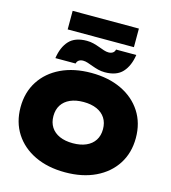

<svg xmlns="http://www.w3.org/2000/svg" viewBox="-164 -1319 1304 1467"><g transform="rotate(15 488.0 -585.5)"><path d="M488 18Q351 18 248.5 -31Q146 -80 89 -168.5Q32 -257 32 -375Q32 -493 89 -581.5Q146 -670 248.5 -719Q351 -768 488 -768Q625 -768 727.5 -719Q830 -670 887 -581.5Q944 -493 944 -375Q944 -257 887 -168.5Q830 -80 727.5 -31Q625 18 488 18ZM488 -212Q549 -212 593 -231.5Q637 -251 660.5 -287.5Q684 -324 684 -375Q684 -426 660.5 -462.5Q637 -499 593 -518.5Q549 -538 488 -538Q427 -538 383 -518.5Q339 -499 315.5 -462.5Q292 -426 292 -375Q292 -324 315.5 -287.5Q339 -251 383 -231.5Q427 -212 488 -212ZM192 -806Q205 -895 251.5 -945.5Q298 -996 391 -996Q419 -996 444.5 -989.5Q470 -983 492.5 -974.5Q515 -966 535 -959.5Q555 -953 572 -953Q592 -953 605.5 -962Q619 -971 623 -989H783Q770 -901 723.5 -850Q677 -799 584 -799Q556 -799 530.5 -805.5Q505 -812 482.5 -820.5Q460 -829 440 -835.5Q420 -842 403 -842Q383 -842 369.5 -833Q356 -824 352 -806ZM226 -1042V-1189H750V-1042Z"/></g></svg>

Font: Unbounded Black
Style: Regular
Weight: 900
Designer: Luke Prowse, Jean-Baptiste Morizot, Fátima Lázaro, Florian Runge
Foundry: NaN
Version: Version 1.701;gftools[0.9.28.dev5+ged2979d]